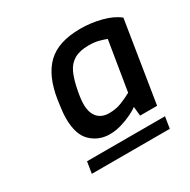

<svg xmlns="http://www.w3.org/2000/svg" viewBox="-119 -870 717 723"><g transform="rotate(-30 239.5 -508.5)"><path d="M82 -261 90 -311H429L421 -261ZM216 -356Q169 -356 135.5 -387.5Q102 -419 102 -490Q102 -509 105 -531Q108 -553 110 -568Q125 -664 173.5 -710Q222 -756 317 -756Q363 -756 407.5 -744.5Q452 -733 479 -711L423 -360H349L345 -400Q335 -392 313.5 -381.5Q292 -371 266.5 -363.5Q241 -356 216 -356ZM254 -426Q283 -426 307 -435.5Q331 -445 353 -457L388 -671Q378 -675 358.5 -680.5Q339 -686 313 -686Q274 -686 250 -672Q226 -658 213.5 -630.5Q201 -603 193 -561Q186 -526 186 -503Q186 -466 203.5 -446Q221 -426 254 -426Z"/></g></svg>

Font: Exo Thin Medium
Style: Italic
Weight: 500
Italic angle: -9°
Version: Version 2.000